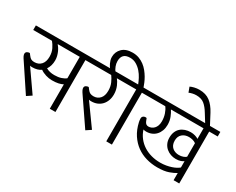

<svg xmlns="http://www.w3.org/2000/svg" viewBox="-122 -1364 2282 1855"><g transform="rotate(30 1019.0 -436.5)"><path d="M302 -27 248 9 60 -274Q43 -298 36.5 -312Q30 -326 30 -337Q30 -353 42.5 -361.5Q55 -370 73 -370L90 -348Q104 -329 118 -322Q132 -315 153 -315Q200 -315 228 -346Q256 -377 256 -433Q256 -482 237.5 -519Q219 -556 199 -579H-10V-630H667V-579H572V0H509V-272Q489 -261 460 -254.5Q431 -248 389 -248Q354 -248 318.5 -259Q283 -270 257 -289Q220 -262 161 -262Q146 -262 136 -265ZM383 -303Q426 -303 458 -313.5Q490 -324 509 -340V-579H263Q272 -569 282.5 -553Q293 -537 301.5 -517.5Q310 -498 315.5 -476Q321 -454 321 -430Q321 -369 291 -325Q330 -303 383 -303Z M964 -27 910 9 717 -274Q700 -298 693.5 -312Q687 -326 687 -337Q687 -353 700 -361.5Q713 -370 730 -370L747 -348Q761 -329 776.5 -322Q792 -315 813 -315Q857 -315 884.5 -345.5Q912 -376 912 -432Q912 -481 895 -518Q878 -555 860 -579H647V-630H1064V-579H923Q932 -568 941.5 -552.5Q951 -537 959 -518Q967 -499 972 -476.5Q977 -454 977 -429Q977 -391 965.5 -360.5Q954 -330 933.5 -308Q913 -286 884 -274Q855 -262 820 -262Q813 -262 805.5 -262.5Q798 -263 793 -265Z M1139 -579H1044V-630H1131Q1121 -657 1104 -689.5Q1087 -722 1062.5 -750Q1038 -778 1006.5 -796.5Q975 -815 937 -815Q889 -815 867 -792Q845 -769 845 -726Q845 -698 855.5 -671Q866 -644 882 -623L839 -603L825 -620Q818 -628 810 -640Q802 -652 795 -666.5Q788 -681 783 -698Q778 -715 778 -734Q778 -791 818 -830.5Q858 -870 933 -870Q972 -870 1004.5 -858Q1037 -846 1063.5 -826Q1090 -806 1111 -780Q1132 -754 1147.5 -727.5Q1163 -701 1173.5 -675.5Q1184 -650 1191 -630H1297V-579H1202V0H1139Z M1890 -212Q1879 -204 1858.5 -196Q1838 -188 1803 -188Q1775 -188 1747.5 -197.5Q1720 -207 1698 -225.5Q1676 -244 1662.5 -272Q1649 -300 1649 -337Q1649 -373 1660.5 -401Q1672 -429 1693 -447.5Q1714 -466 1742.5 -475.5Q1771 -485 1803 -485Q1829 -485 1852.5 -478Q1876 -471 1890 -461V-579H1526Q1543 -554 1558 -516.5Q1573 -479 1573 -433Q1573 -398 1562 -368.5Q1551 -339 1531.5 -318Q1512 -297 1485 -285.5Q1458 -274 1425 -274Q1406 -274 1393 -279Q1408 -232 1437 -195Q1466 -158 1505 -133Q1544 -108 1591.5 -95Q1639 -82 1692 -82Q1726 -82 1757 -87.5Q1788 -93 1813.5 -101.5Q1839 -110 1858.5 -120.5Q1878 -131 1890 -142ZM1890 -262V-413Q1874 -425 1853.5 -430.5Q1833 -436 1811 -436Q1767 -436 1737.5 -410.5Q1708 -385 1708 -337Q1708 -310 1716.5 -291Q1725 -272 1739.5 -260Q1754 -248 1772.5 -242Q1791 -236 1811 -236Q1837 -236 1858 -243.5Q1879 -251 1890 -262ZM1890 -80Q1864 -63 1815.5 -45.5Q1767 -28 1690 -28Q1626 -28 1566.5 -45Q1507 -62 1458 -97.5Q1409 -133 1373 -187.5Q1337 -242 1320 -317Q1319 -321 1317 -333Q1315 -345 1315 -357Q1315 -377 1330.5 -386Q1346 -395 1364 -390L1376 -360Q1389 -327 1419 -327Q1435 -327 1451 -333.5Q1467 -340 1480 -353.5Q1493 -367 1500.5 -387.5Q1508 -408 1508 -436Q1508 -478 1495.5 -515.5Q1483 -553 1463 -579H1277V-630H2048V-579H1953V0H1890Z M1571 -860Q1588 -869 1615.5 -875.5Q1643 -882 1671 -882Q1743 -882 1790 -846Q1837 -810 1872 -744L1948 -600H1897L1825 -716Q1795 -766 1761.5 -793.5Q1728 -821 1671 -821Q1650 -821 1628.5 -816Q1607 -811 1592 -804Z"/></g></svg>

Font: Ek Mukta Light
Style: Regular
Weight: 300
Designer: Girish Dalvi and Yashodeep Gholap
Foundry: Ek Type
Version: Version 2.538;PS 1.002;hotconv 16.6.51;makeotf.lib2.5.65220;